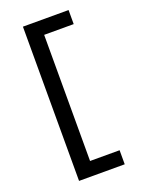

<svg xmlns="http://www.w3.org/2000/svg" viewBox="-176 -905 852 1130"><g transform="rotate(-20 250.0 -340.0)"><path d="M116 143V-823H402V-735H217V55H402V143Z"/></g></svg>

Font: Iosevka Term Semibold
Style: Regular
Weight: 600
Monospace: yes
Designer: Belleve Invis
Foundry: Belleve Invis
Version: Version 31.4.0